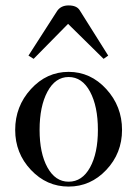

<svg xmlns="http://www.w3.org/2000/svg" viewBox="-20 -679 504 708"><path d="M104 -462 85 -474 191 -639Q205 -659 233 -659Q263 -659 274 -641L379 -474L362 -462L231 -591ZM36 -200Q36 -287 94 -350.5Q152 -414 233 -414Q314 -414 372 -350.5Q430 -287 430 -200Q430 -114 372 -52.5Q314 9 233 9Q152 9 94 -52.5Q36 -114 36 -200ZM233 -9Q283 -9 312 -61.5Q341 -114 341 -200Q341 -287 312 -341Q283 -395 233 -395Q184 -395 155 -341Q126 -287 126 -200Q126 -114 155 -61.5Q184 -9 233 -9Z"/></svg>

Font: HK Venetian
Style: Regular
Weight: 400
Designer: Alfredo Marco Pradil
Foundry: Alfredo Marco Pradil
Version: Version 1.000;PS 001.000;hotconv 1.0.88;makeotf.lib2.5.64775